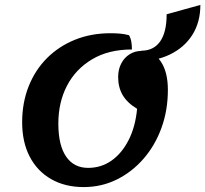

<svg xmlns="http://www.w3.org/2000/svg" viewBox="-20 -735 834 780"><path d="M320 25Q244 25 187.5 -7.5Q131 -40 100.5 -99Q70 -158 70 -238Q70 -318 96.5 -384.5Q123 -451 171 -499Q219 -547 284.5 -573.5Q350 -600 429 -600Q449 -600 467 -598.5Q485 -597 504 -592Q511 -580 513.5 -565.5Q516 -551 516 -534Q421 -534 354 -494Q287 -454 252 -386.5Q217 -319 217 -233Q217 -145 248.5 -99Q280 -53 338 -53Q391 -53 433 -82.5Q475 -112 502.5 -166Q530 -220 537 -293Q497 -317 478.5 -348.5Q460 -380 460 -422Q460 -453 472.5 -477Q485 -501 506.5 -514.5Q528 -528 554 -528Q604 -528 633 -485.5Q662 -443 662 -370Q662 -287 636 -215.5Q610 -144 563 -90Q516 -36 454 -5.5Q392 25 320 25ZM531 -485 554 -529Q604 -529 630.5 -566.5Q657 -604 657 -677L794 -715Q794 -645 761.5 -593.5Q729 -542 670 -513.5Q611 -485 531 -485Z"/></svg>

Font: Lemonada Medium
Style: Regular
Weight: 500
Designer: Mohamed Gaber (Arabic), Eduardo Tunni (Latin)
Foundry: Kief Type Foundry
Version: Version 4.004; ttfautohint (v1.8.2)